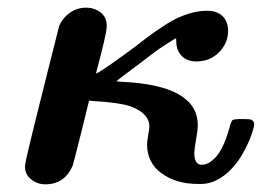

<svg xmlns="http://www.w3.org/2000/svg" viewBox="-20 -472 708 500"><path d="M258 -405Q258 -394 251 -364Q244 -334 237 -308Q230 -282 230 -281Q230 -280 238 -284.5Q246 -289 270.5 -306Q295 -323 330 -349Q397 -402 436 -422Q480 -444 519 -444Q545 -444 559.5 -430Q574 -416 574 -391Q574 -360 550.5 -336Q527 -312 491 -312Q467 -312 453 -326.5Q439 -341 439 -364Q439 -372 438 -372Q436 -372 407 -353Q385 -339 343 -306Q331 -297 317.5 -287Q304 -277 295.5 -270.5Q287 -264 283 -260H285Q287 -260 290.5 -259.5Q294 -259 297 -259Q495 -250 495 -146Q495 -133 490.5 -108Q486 -83 486 -74Q486 -43 505 -43Q520 -43 531 -53Q559 -72 578 -141Q582 -157 586 -159.5Q590 -162 611 -162Q632 -162 635 -160Q642 -156 642 -148Q642 -139 630 -108Q595 -25 538 0Q521 7 504 7H495Q439 7 401 -20.5Q363 -48 363 -96Q363 -103 366 -120.5Q369 -138 369 -142Q369 -177 320 -195Q291 -205 221 -209L212 -210L211 -206Q211 -205 190.5 -123Q170 -41 169 -40Q148 8 98 8Q77 8 61 -5Q45 -18 45 -39Q45 -48 67.5 -139Q90 -230 112 -317L134 -404Q142 -424 161 -438Q180 -452 204 -452Q226 -452 242 -439.5Q258 -427 258 -405Z"/></svg>

Font: MathJax_Math
Style: Bold Italic
Weight: 700
Version: Version 1.1